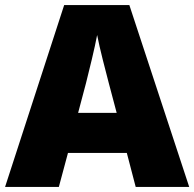

<svg xmlns="http://www.w3.org/2000/svg" viewBox="-20 -737 766 757"><path d="M515 0H726L490 -717H233L0 0H212L248 -134H480ZM409 -409 440 -292H288L319 -409C331 -456 354 -550 363 -599C372 -550 399 -447 409 -409Z"/></svg>

Font: Noto Sans Kannada Black
Style: Regular
Weight: 900
Designer: Jelle Bosma - Monotype Design Team
Foundry: Monotype Imaging Inc.
Version: Version 2.005